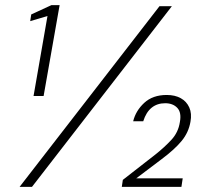

<svg xmlns="http://www.w3.org/2000/svg" viewBox="-20 -724 810 744"><path d="M110 -352 164 -662 97 -642 101 -668 179 -704H211L149 -352ZM56 0 598 -700H646L104 0ZM452 0 456 -27 583 -126Q617 -153 644 -182Q671 -211 677 -251Q684 -288 667 -306Q650 -324 620 -324Q589 -324 567.5 -306.5Q546 -289 535 -254H496Q506 -295 539 -325.5Q572 -356 626 -356Q658 -356 680.5 -343.5Q703 -331 713.5 -307.5Q724 -284 718 -252Q711 -211 684 -178Q657 -145 606 -107L508 -33H688L683 0Z"/></svg>

Font: DM Sans 10pt ExtraLight
Style: Italic
Weight: 250
Italic angle: -10°
Version: Version 4.004;gftools[0.9.30]